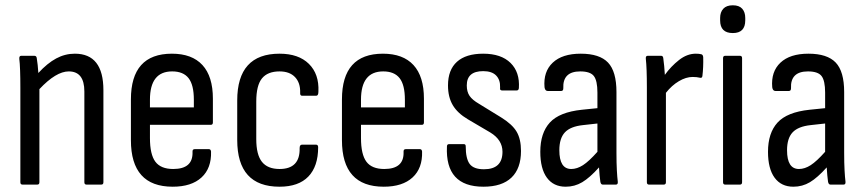

<svg xmlns="http://www.w3.org/2000/svg" viewBox="-20 -698 3270 726"><path d="M65 0Q57 0 57 -9V-366Q57 -403 56 -431.5Q55 -460 53 -475Q52 -487 60 -487H110Q118 -487 119 -478Q121 -467 122.5 -452Q124 -437 125 -422Q159 -459 192.5 -477Q226 -495 263 -495Q371 -495 371 -357V-9Q371 0 363 0H307Q299 0 299 -9V-352Q299 -428 240 -428Q192 -428 129 -361V-9Q129 0 121 0Z M633 8Q475 8 475 -168V-322Q475 -495 630 -495Q706 -495 745.5 -452Q785 -409 785 -325V-235Q785 -226 777 -226H547V-176Q547 -114 567.5 -86.5Q588 -59 635 -59Q710 -59 708 -123Q707 -134 716 -134H770Q777 -134 778 -125Q780 -62 742 -27Q704 8 633 8ZM547 -292H713V-321Q713 -377 693 -402.5Q673 -428 631 -428Q547 -428 547 -321Z M1037 8Q877 8 877 -169V-318Q877 -495 1037 -495Q1109 -495 1148 -456.5Q1187 -418 1184 -352Q1184 -336 1176 -336H1122Q1114 -336 1115 -348Q1116 -385 1095.5 -406.5Q1075 -428 1037 -428Q992 -428 970.5 -401.5Q949 -375 949 -314V-172Q949 -113 970.5 -86Q992 -59 1037 -59Q1115 -59 1113 -138Q1113 -151 1122 -151H1175Q1183 -151 1183 -141Q1183 -69 1146 -30.5Q1109 8 1037 8Z M1431 8Q1273 8 1273 -168V-322Q1273 -495 1428 -495Q1504 -495 1543.5 -452Q1583 -409 1583 -325V-235Q1583 -226 1575 -226H1345V-176Q1345 -114 1365.5 -86.5Q1386 -59 1433 -59Q1508 -59 1506 -123Q1505 -134 1514 -134H1568Q1575 -134 1576 -125Q1578 -62 1540 -27Q1502 8 1431 8ZM1345 -292H1511V-321Q1511 -377 1491 -402.5Q1471 -428 1429 -428Q1345 -428 1345 -321Z M1808 8Q1663 8 1670 -144Q1670 -153 1678 -153H1734Q1741 -153 1741 -145Q1741 -98 1756 -78Q1771 -58 1810 -58Q1880 -58 1880 -124Q1880 -169 1834 -197L1749 -247Q1710 -270 1692 -300.5Q1674 -331 1674 -375Q1674 -434 1708 -464.5Q1742 -495 1807 -495Q1875 -495 1910.5 -460Q1946 -425 1942 -365Q1941 -356 1934 -356H1878Q1875 -356 1872.5 -358Q1870 -360 1871 -368Q1872 -396 1856 -412.5Q1840 -429 1807 -429Q1745 -429 1745 -375Q1745 -351 1755.5 -335.5Q1766 -320 1792 -305L1875 -254Q1917 -228 1933.5 -200Q1950 -172 1950 -127Q1950 -61 1914 -26.5Q1878 8 1808 8Z M2119 8Q2073 8 2048 -26Q2023 -60 2023 -124Q2023 -195 2059 -234.5Q2095 -274 2180 -283L2239 -289V-348Q2239 -393 2225.5 -410.5Q2212 -428 2174 -428Q2107 -428 2110 -364Q2110 -354 2102 -354H2051Q2041 -354 2039 -368Q2034 -427 2070 -461Q2106 -495 2176 -495Q2247 -495 2279 -461.5Q2311 -428 2311 -350V-120Q2311 -81 2312.5 -54Q2314 -27 2316 -11Q2317 0 2309 0H2259Q2252 0 2250 -11Q2247 -32 2245 -65Q2210 -26 2181.5 -9Q2153 8 2119 8ZM2095 -130Q2095 -59 2140 -59Q2162 -59 2184.5 -73.5Q2207 -88 2239 -124V-231L2185 -225Q2137 -220 2116 -197.5Q2095 -175 2095 -130Z M2434 0Q2426 0 2426 -9V-367Q2426 -440 2422 -476Q2421 -487 2429 -487H2480Q2487 -487 2488 -478Q2490 -465 2491.5 -448Q2493 -431 2494 -415Q2517 -447 2547.5 -471Q2578 -495 2611 -495Q2623 -495 2631 -493Q2638 -492 2639 -482Q2640 -444 2636 -411Q2635 -402 2627 -404Q2615 -407 2599 -407Q2574 -407 2547 -391Q2520 -375 2498 -347V-9Q2498 0 2490 0Z M2722 0Q2714 0 2714 -9V-478Q2714 -487 2722 -487H2778Q2786 -487 2786 -478V-9Q2786 0 2778 0ZM2751 -573Q2703 -573 2703 -621V-630Q2703 -652 2715 -665Q2727 -678 2751 -678Q2775 -678 2786.5 -665Q2798 -652 2798 -630V-621Q2798 -573 2751 -573Z M2980 8Q2934 8 2909 -26Q2884 -60 2884 -124Q2884 -195 2920 -234.5Q2956 -274 3041 -283L3100 -289V-348Q3100 -393 3086.5 -410.5Q3073 -428 3035 -428Q2968 -428 2971 -364Q2971 -354 2963 -354H2912Q2902 -354 2900 -368Q2895 -427 2931 -461Q2967 -495 3037 -495Q3108 -495 3140 -461.5Q3172 -428 3172 -350V-120Q3172 -81 3173.5 -54Q3175 -27 3177 -11Q3178 0 3170 0H3120Q3113 0 3111 -11Q3108 -32 3106 -65Q3071 -26 3042.5 -9Q3014 8 2980 8ZM2956 -130Q2956 -59 3001 -59Q3023 -59 3045.5 -73.5Q3068 -88 3100 -124V-231L3046 -225Q2998 -220 2977 -197.5Q2956 -175 2956 -130Z"/></svg>

Font: Sofia Sans Cond
Style: Regular
Weight: 400
Width: 3
Designer: Botio Nikoltchev, Ani Petrova
Foundry: lettersoup
Version: Version 4.100; ttfautohint (v1.8.3)